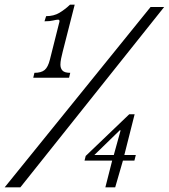

<svg xmlns="http://www.w3.org/2000/svg" viewBox="-33 -800 721 820"><path d="M54 0H-13L610 -770H668ZM235 -580Q231 -565 228 -550Q225 -535 225 -524Q225 -508 234 -498.5Q243 -489 267 -489L262 -468H109L114 -489Q143 -489 157.5 -501Q172 -513 180 -545L220 -704Q221 -705 221 -710Q221 -716 215 -716Q208 -716 194 -712.5Q180 -709 157 -709L164 -731Q197 -731 221 -745.5Q245 -760 266 -780H286ZM498 -138H547L541 -114H492L459 0H417L446 -114H328L333 -134L519 -312H542ZM453 -138 482 -243 479 -244 370 -138Z"/></svg>

Font: SVN-Libre Baskerville
Style: Italic
Weight: 400
Italic angle: -14°
Designer: Pablo Impallari, Rodrigo Fuenzalida
Foundry: Pablo Impallari, Rodrigo Fuenzalida
Version: Version 1.000; ttfautohint (v1.8.4)